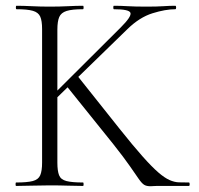

<svg xmlns="http://www.w3.org/2000/svg" viewBox="-20 -645 689 666"><path d="M126 -81V-544Q126 -573 119.5 -587.5Q113 -602 94 -607.5Q75 -613 37 -613Q35 -613 35 -619Q35 -625 37 -625Q61 -625 90.5 -623.5Q120 -622 152 -622Q187 -622 216 -623.5Q245 -625 268 -625Q270 -625 270 -619Q270 -613 268 -613Q230 -613 211 -607Q192 -601 185.5 -586Q179 -571 179 -542V-81Q179 -52 185 -37Q191 -22 210.5 -17Q230 -12 268 -12Q270 -12 270 -6Q270 0 268 0Q244 0 215.5 -1Q187 -2 152 -2Q120 -2 90 -1Q60 0 36 0Q34 0 34 -6Q34 -12 36 -12Q74 -12 93.5 -17Q113 -22 119.5 -37Q126 -52 126 -81ZM373 -145 209 -349 251 -379 395 -198Q442 -139 474.5 -102.5Q507 -66 529 -47Q551 -28 568 -20.5Q585 -13 600.5 -12.5Q616 -12 635 -12Q638 -12 638 -6Q638 0 635 0Q590 0 563 0Q536 0 523 0Q516 0 511.5 0.5Q507 1 502 1Q488 1 480 -4Q472 -9 461.5 -24Q451 -39 431 -68Q411 -97 373 -145ZM142 -294 399 -550Q437 -588 432.5 -600.5Q428 -613 375 -613Q373 -613 373 -619Q373 -625 375 -625Q399 -625 423.5 -623.5Q448 -622 488 -622Q525 -622 546.5 -623.5Q568 -625 588 -625Q591 -625 591 -619Q591 -613 588 -613Q554 -613 509 -599Q464 -585 422 -544L166 -295Z"/></svg>

Font: Cormorant Garamond Light Light
Style: Regular
Weight: 300
Version: Version 4.001